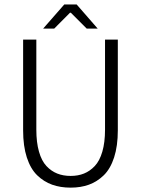

<svg xmlns="http://www.w3.org/2000/svg" viewBox="-20 -840 640 872"><path d="M175.8 -710 272 -819.8H328.1L423.8 -710H374L301.8 -782.2H297.9L226.1 -710ZM300.8 12.2Q254.4 12.2 216.8 -1.2Q179.2 -14.6 148.9 -43.9Q118.7 -73.2 101.8 -125Q85 -176.8 85 -248V-660.2H145V-251Q145 -193.4 157 -151.4Q168.9 -109.4 190.9 -85.9Q212.9 -62.5 240 -51.8Q267.1 -41 300.8 -41Q334.5 -41 361.3 -51.8Q388.2 -62.5 410.4 -85.9Q432.6 -109.4 444.8 -151.4Q457 -193.4 457 -251V-660.2H515.1V-248Q515.1 -177.2 498.3 -125.2Q481.4 -73.2 451.2 -43.9Q420.9 -14.6 383.8 -1.2Q346.7 12.2 300.8 12.2Z"/></svg>

Font: Office Code Pro D Light
Style: Regular
Weight: 300
Designer: Nathan Rutzky & Paul D. Hunt
Foundry: Adobe Systems Incorporated
Version: Version 1.004;PS 001.004;hotconv 1.0.70;makeotf.lib2.5.58329